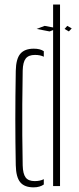

<svg xmlns="http://www.w3.org/2000/svg" viewBox="-20 -820 346 846"><path d="M141.5 -692.5 176.5 -706 214 -699V-800H244.5V0H214V-687.5L198.5 -681.5ZM49.5 -92Q48.5 -143 48 -193Q47.5 -243 47.5 -293.5Q47.5 -344 48 -397.2Q48.5 -450.5 49.5 -508Q50.5 -560.5 69.5 -583Q88.5 -605.5 129 -605.5Q143 -605.5 153.8 -602.8Q164.5 -600 173 -594.5V-570Q157.5 -578 134 -578Q106 -578 93.5 -562.2Q81 -546.5 80 -509Q78.5 -430 78.2 -360.2Q78 -290.5 78.2 -224.8Q78.5 -159 80 -91Q81 -54 93 -38Q105 -22 133 -22Q156.5 -22 173 -30.5V-7Q164.5 -1 153.2 2.2Q142 5.5 128 5.5Q87.5 5.5 69 -17.2Q50.5 -40 49.5 -92ZM264.5 -692.5 276.5 -706 296 -695 283.5 -681.5Z"/></svg>

Font: Big Shoulders Stencil Display Thin ExtraLight
Style: Regular
Weight: 250
Version: Version 2.001